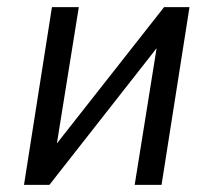

<svg xmlns="http://www.w3.org/2000/svg" viewBox="-20 -516 595 536"><path d="M47 0 125 -496H200L136 -98H125L438 -496H509L431 0H356L420 -399H431L118 0Z"/></svg>

Font: Nunito Sans 7pt Condensed
Style: Italic
Weight: 400
Width: 3
Italic angle: -9°
Designer: Vernon Adams
Foundry: Vernon Adams
Version: Version 3.101;gftools[0.9.27]